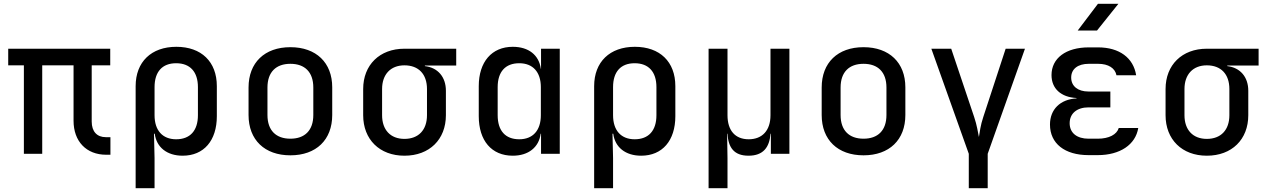

<svg xmlns="http://www.w3.org/2000/svg" viewBox="-20 -805 6640 1005"><path d="M558 5V-87H534C488 -87 460 -116 460 -169V-463H557V-550H23V-463H105V0H201V-463H365V-173C365 -65 432 5 536 5Z M903 -560C772 -560 690 -481 690 -354V180H789V22L786 -105H790C799 -34 854 10 936 10C1047 10 1115 -69 1115 -197V-354C1115 -482 1034 -560 903 -560ZM1016 -202C1016 -121 975 -76 902 -76C831 -76 789 -122 789 -202V-349C789 -429 829 -474 902 -474C975 -474 1016 -429 1016 -349Z M1500 8C1635 8 1719 -73 1719 -203V-348C1719 -477 1635 -558 1500 -558C1365 -558 1281 -477 1281 -347V-203C1281 -73 1365 8 1500 8ZM1500 -79C1425 -79 1380 -122 1380 -203V-347C1380 -428 1425 -471 1500 -471C1575 -471 1620 -428 1620 -347V-203C1620 -122 1575 -79 1500 -79Z M2368 -550H2097C1967 -550 1881 -465 1881 -339V-202C1881 -75 1967 10 2097 10C2228 10 2314 -75 2314 -202V-330C2314 -402 2272 -451 2204 -459V-462H2368ZM2215 -202C2215 -125 2171 -78 2097 -78C2024 -78 1980 -125 1980 -202V-339C1980 -415 2024 -463 2097 -463C2171 -463 2215 -417 2215 -339Z M2812 -445H2811C2801 -517 2747 -560 2664 -560C2554 -560 2486 -481 2486 -354V-197C2486 -69 2553 10 2664 10C2746 10 2801 -34 2810 -105H2812V0H2910V-550H2812ZM2698 -76C2625 -76 2585 -121 2585 -202V-349C2585 -429 2625 -474 2698 -474C2769 -474 2811 -428 2811 -349V-202C2811 -122 2769 -76 2698 -76Z M3303 -560C3172 -560 3090 -481 3090 -354V180H3189V22L3186 -105H3190C3199 -34 3254 10 3336 10C3447 10 3515 -69 3515 -197V-354C3515 -482 3434 -560 3303 -560ZM3416 -202C3416 -121 3375 -76 3302 -76C3231 -76 3189 -122 3189 -202V-349C3189 -429 3229 -474 3302 -474C3375 -474 3416 -429 3416 -349Z M4013 -202C4013 -122 3970 -76 3899 -76C3828 -76 3788 -122 3788 -202V-550H3689V180H3788V22L3786 -105H3788C3792 -34 3821 10 3898 10C3975 10 4008 -34 4013 -105H4015V0H4112V-550H4013Z M4500 8C4635 8 4719 -73 4719 -203V-348C4719 -477 4635 -558 4500 -558C4365 -558 4281 -477 4281 -347V-203C4281 -73 4365 8 4500 8ZM4500 -79C4425 -79 4380 -122 4380 -203V-347C4380 -428 4425 -471 4500 -471C4575 -471 4620 -428 4620 -347V-203C4620 -122 4575 -79 4500 -79Z M5150 180V0L5345 -550H5244L5127 -193C5112 -149 5108 -111 5104 -88C5099 -111 5094 -149 5079 -193L4959 -550H4855L5051 0V180Z M5722 -645 5834 -785H5727L5621 -645ZM5726 7C5843 7 5924 -48 5938 -135H5836C5826 -101 5785 -79 5726 -79H5678C5617 -79 5579 -109 5579 -160C5579 -211 5617 -243 5678 -243H5792V-326H5677C5622 -326 5587 -354 5587 -399C5587 -444 5622 -471 5679 -471H5728C5782 -471 5817 -448 5824 -411H5927C5913 -502 5839 -557 5728 -557H5679C5559 -557 5484 -500 5484 -412C5484 -341 5534 -296 5615 -292V-290C5529 -285 5476 -232 5476 -153C5476 -54 5553 7 5678 7Z M6568 -550H6297C6167 -550 6081 -465 6081 -339V-202C6081 -75 6167 10 6297 10C6428 10 6514 -75 6514 -202V-330C6514 -402 6472 -451 6404 -459V-462H6568ZM6415 -202C6415 -125 6371 -78 6297 -78C6224 -78 6180 -125 6180 -202V-339C6180 -415 6224 -463 6297 -463C6371 -463 6415 -417 6415 -339Z"/></svg>

Font: Tekne LDO Medium
Style: Regular
Weight: 500
Monospace: yes
Designer: Alessio Laiso, Mario Rullo, Paolo Rosset
Foundry: Alessio Laiso
Version: Version 1.000;hotconv 1.0.109;makeotfexe 2.5.65596